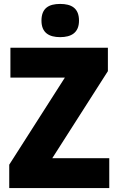

<svg xmlns="http://www.w3.org/2000/svg" viewBox="-20 -957 600 977"><path d="M286 -937C229 -937 191 -916 191 -852C191 -790 230 -768 286 -768C342 -768 382 -790 382 -852C382 -916 343 -937 286 -937ZM536 0V-152H246L529 -595V-714H33V-562H310L27 -119V0Z"/></svg>

Font: Noto Sans Devanagari SemiCondensed Black
Style: Regular
Weight: 900
Width: 4
Designer: Jelle Bosma - Monotype Design Team
Foundry: Monotype Imaging Inc.
Version: Version 2.004